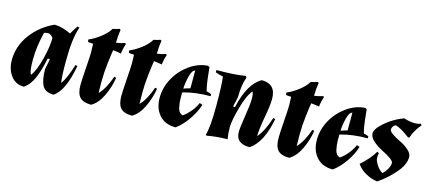

<svg xmlns="http://www.w3.org/2000/svg" viewBox="-50 -1029 3283 1470"><g transform="rotate(15 1591.5 -294.0)"><path d="M22 -159Q22 -270 91 -363Q160 -456 269 -505Q327 -505 400 -470Q425 -515 442 -537L458 -532Q424 -443 424 -250Q424 -141 432 -87Q467 -131 503 -248L519 -244Q483 -42 400 15Q332 15 309 -29Q286 -73 286 -159L302 -240L285 -242Q267 -153 240.5 -87Q214 -21 164 15Q98 15 60 -35.5Q22 -86 22 -159ZM206 -422Q177 -304 177 -203Q177 -102 194 -88Q229 -135 254 -235Q279 -335 279 -402Q260 -429 238 -429Q216 -429 206 -422Z M752 -432Q747 -406 737.5 -326.5Q728 -247 728 -181Q728 -115 729 -87Q754 -111 777 -154Q800 -197 813 -238L829 -234Q817 -157 783 -86Q749 -15 697 15Q633 15 606 -14.5Q579 -44 579 -110Q579 -146 586 -244Q593 -342 593 -375Q593 -408 591 -440L550 -443L547 -462Q594 -482 639 -517Q684 -552 706 -589Q734 -594 758 -603L767 -597Q758 -546 758 -493Q790 -497 828 -509L834 -502Q820 -462 816 -423Q770 -431 752 -432Z M1076 -432Q1071 -406 1061.5 -326.5Q1052 -247 1052 -181Q1052 -115 1053 -87Q1078 -111 1101 -154Q1124 -197 1137 -238L1153 -234Q1141 -157 1107 -86Q1073 -15 1021 15Q957 15 930 -14.5Q903 -44 903 -110Q903 -146 910 -244Q917 -342 917 -375Q917 -408 915 -440L874 -443L871 -462Q918 -482 963 -517Q1008 -552 1030 -589Q1058 -594 1082 -603L1091 -597Q1082 -546 1082 -493Q1114 -497 1152 -509L1158 -502Q1144 -462 1140 -423Q1094 -431 1076 -432Z M1346 -257Q1346 -244 1346 -210Q1346 -176 1354.5 -136.5Q1363 -97 1395 -88Q1425 -108 1454 -143Q1483 -178 1497 -213L1520 -205Q1502 -145 1458.5 -82.5Q1415 -20 1366 15Q1282 15 1236 -37.5Q1190 -90 1190 -172Q1190 -254 1230.5 -328Q1271 -402 1339.5 -451Q1408 -500 1484 -505L1498 -498Q1500 -483 1504 -440Q1512 -358 1525 -313Q1546 -309 1564 -301V-285Q1444 -285 1346 -257ZM1399 -303V-444Q1375 -440 1361.5 -385Q1348 -330 1347 -287Q1372 -297 1399 -303Z M2024 -387Q2024 -334 2005.5 -235Q1987 -136 1987 -82Q2035 -136 2071 -248L2087 -244Q2051 -50 1953 15Q1843 15 1843 -76Q1843 -113 1858.5 -207.5Q1874 -302 1874 -347Q1874 -392 1864 -402Q1827 -361 1797 -253Q1767 -145 1767 -93.5Q1767 -42 1775 0Q1690 0 1611 15L1605 10Q1625 -59 1625 -224Q1625 -389 1616 -455Q1573 -464 1555 -472V-490Q1704 -490 1785 -505L1792 -492Q1768 -430 1768 -334Q1762 -300 1750 -254L1766 -253Q1809 -449 1911 -505Q2024 -505 2024 -387Z M2322 -432Q2317 -406 2307.5 -326.5Q2298 -247 2298 -181Q2298 -115 2299 -87Q2324 -111 2347 -154Q2370 -197 2383 -238L2399 -234Q2387 -157 2353 -86Q2319 -15 2267 15Q2203 15 2176 -14.5Q2149 -44 2149 -110Q2149 -146 2156 -244Q2163 -342 2163 -375Q2163 -408 2161 -440L2120 -443L2117 -462Q2164 -482 2209 -517Q2254 -552 2276 -589Q2304 -594 2328 -603L2337 -597Q2328 -546 2328 -493Q2360 -497 2398 -509L2404 -502Q2390 -462 2386 -423Q2340 -431 2322 -432Z M2592 -257Q2592 -244 2592 -210Q2592 -176 2600.5 -136.5Q2609 -97 2641 -88Q2671 -108 2700 -143Q2729 -178 2743 -213L2766 -205Q2748 -145 2704.5 -82.5Q2661 -20 2612 15Q2528 15 2482 -37.5Q2436 -90 2436 -172Q2436 -254 2476.5 -328Q2517 -402 2585.5 -451Q2654 -500 2730 -505L2744 -498Q2746 -483 2750 -440Q2758 -358 2771 -313Q2792 -309 2810 -301V-285Q2690 -285 2592 -257ZM2645 -303V-444Q2621 -440 2607.5 -385Q2594 -330 2593 -287Q2618 -297 2645 -303Z M2921 -197Q2917 -184 2917 -161Q2917 -138 2938.5 -104.5Q2960 -71 2987 -57Q3007 -75 3022 -101Q3037 -127 3037 -150Q3037 -176 2936 -226Q2898 -245 2866.5 -273.5Q2835 -302 2835 -332Q2835 -362 2874 -400Q2946 -471 3040 -505Q3087 -490 3123 -490Q3159 -490 3172 -499L3182 -488Q3136 -434 3116 -374L3106 -371L3080 -390Q3063 -403 3035 -418.5Q3007 -434 2989 -437Q2963 -420 2963 -396Q2963 -370 3058 -325Q3094 -308 3123.5 -281.5Q3153 -255 3153 -228Q3153 -167 3094 -99.5Q3035 -32 2965 15Q2921 11 2876 -13.5Q2831 -38 2809 -68L2800 -80Q2875 -147 2907 -205Z"/></g></svg>

Font: Almendra
Style: Bold Italic
Weight: 700
Italic angle: -12°
Designer: Ana Sanfelippo
Foundry: Ana Sanfelippo
Version: Version 1.004